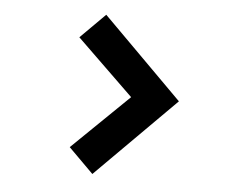

<svg xmlns="http://www.w3.org/2000/svg" viewBox="-41 -604 721 577"><g transform="rotate(5 319.0 -315.0)"><path d="M257.2 -74.8 497.3 -315 257.2 -555.2 182.5 -480.7 353.2 -315 182.5 -149.3Z"/></g></svg>

Font: Manrope
Style: Regular
Weight: 400
Designer: Mikhail Sharanda
Foundry: Mikhail Sharanda
Version: Version 4.503